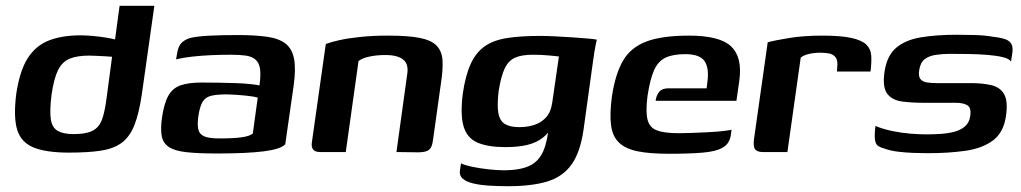

<svg xmlns="http://www.w3.org/2000/svg" viewBox="-20 -525 3526 663"><path d="M218 2Q140 2 96.5 -15.5Q53 -33 39.5 -76.5Q26 -120 36 -200Q48 -281 76 -324.5Q104 -368 149.5 -385.5Q195 -403 258 -403Q276 -403 299 -401Q322 -399 344 -395.5Q366 -392 382.5 -387.5Q399 -383 406 -378L374 -365L393 -505H513L470 -201Q460 -132 443.5 -91.5Q427 -51 399 -31Q371 -11 327 -4.5Q283 2 218 2ZM233 -62Q264 -62 284 -67.5Q304 -73 316.5 -86Q329 -99 336 -123.5Q343 -148 348 -186L367 -329Q360 -330 346 -330.5Q332 -331 317 -332Q302 -333 288 -333Q247 -333 221 -322.5Q195 -312 180.5 -283Q166 -254 158 -198Q151 -142 155.5 -113Q160 -84 179.5 -73Q199 -62 233 -62Z M730 5Q664 5 623.5 0.5Q583 -4 563 -17.5Q543 -31 538.5 -55Q534 -79 539 -116Q546 -167 561 -194Q576 -221 604 -230.5Q632 -240 676 -240Q702 -240 733 -239.5Q764 -239 794 -238Q824 -237 846 -234.5Q868 -232 876 -230Q881 -266 878 -287Q875 -308 862.5 -319Q850 -330 829 -333Q808 -336 778 -336Q744 -336 709.5 -334.5Q675 -333 643.5 -329.5Q612 -326 588 -320L592 -343Q596 -368 609.5 -379.5Q623 -391 642 -395Q664 -400 707.5 -402Q751 -404 799 -404Q861 -404 902.5 -398Q944 -392 966.5 -374Q989 -356 995.5 -321.5Q1002 -287 994 -229L965 -27Q950 -10 891.5 -2.5Q833 5 730 5ZM737 -47Q787 -47 815 -51Q843 -55 853 -64L870 -188Q861 -191 840 -193.5Q819 -196 796.5 -197.5Q774 -199 760 -199Q730 -199 710 -194.5Q690 -190 680 -174Q670 -158 665 -124Q661 -97 664.5 -79.5Q668 -62 684.5 -54.5Q701 -47 737 -47Z M1085 0Q1052 0 1057 -34L1105 -373Q1123 -380 1152.5 -386.5Q1182 -393 1224.5 -397.5Q1267 -402 1321 -402Q1390 -402 1430 -394Q1470 -386 1488 -367Q1506 -348 1508 -317Q1510 -286 1503 -240L1476 -47Q1474 -29 1469.5 -18.5Q1465 -8 1454 -3.5Q1443 1 1422 1L1349 0L1386 -268Q1392 -303 1372.5 -319Q1353 -335 1311 -335Q1280 -335 1255 -329.5Q1230 -324 1218 -314L1174 0Z M1734 118Q1699 118 1668.5 116Q1638 114 1614.5 108.5Q1591 103 1578.5 92.5Q1566 82 1568 65Q1569 60 1570 51.5Q1571 43 1572 39Q1583 45 1608.5 50.5Q1634 56 1665 59.5Q1696 63 1719 63Q1777 63 1809.5 47Q1842 31 1857 -5.5Q1872 -42 1876 -100L1892 -98Q1877 -67 1854.5 -49.5Q1832 -32 1800.5 -24.5Q1769 -17 1725 -17Q1665 -17 1629 -32.5Q1593 -48 1581 -88Q1569 -128 1578 -201Q1587 -264 1605 -303.5Q1623 -343 1653 -364.5Q1683 -386 1730 -393.5Q1777 -401 1845 -401Q1867 -401 1897 -399.5Q1927 -398 1957 -396Q1987 -394 2010 -392Q2033 -390 2041 -388Q2040 -385 2037.5 -373Q2035 -361 2032.5 -345.5Q2030 -330 2028 -315L1995 -77Q1984 0 1954 42.5Q1924 85 1870.5 101.5Q1817 118 1734 118ZM1773 -86Q1801 -86 1824.5 -93.5Q1848 -101 1865 -119Q1882 -137 1887 -171L1910 -330Q1902 -331 1876 -333.5Q1850 -336 1819 -336Q1782 -336 1759 -326Q1736 -316 1723 -289Q1710 -262 1702 -211Q1696 -161 1701 -134Q1706 -107 1724 -96.5Q1742 -86 1773 -86Z M2290 6Q2224 6 2182 -2.5Q2140 -11 2117.5 -32.5Q2095 -54 2090 -93Q2085 -132 2093 -192Q2105 -271 2132 -316.5Q2159 -362 2213 -382Q2267 -402 2359 -402Q2466 -402 2505 -364.5Q2544 -327 2533 -247L2523 -177H2244Q2246 -195 2256 -207.5Q2266 -220 2288 -220H2420L2423 -244Q2429 -291 2412.5 -314.5Q2396 -338 2346 -338Q2304 -338 2278.5 -326Q2253 -314 2239 -283.5Q2225 -253 2216 -194Q2209 -140 2216 -112Q2223 -84 2249 -74.5Q2275 -65 2324 -65Q2342 -65 2369.5 -66Q2397 -67 2426 -68.5Q2455 -70 2477 -72.5Q2499 -75 2506 -77L2504 -61Q2503 -49 2496 -35.5Q2489 -22 2473 -14Q2452 -2 2407 2Q2362 6 2290 6Z M2699 0H2614Q2595 0 2587.5 -9.5Q2580 -19 2584 -47L2631 -379Q2657 -386 2706.5 -394Q2756 -402 2819 -402Q2884 -402 2920 -394Q2956 -386 2971.5 -371Q2987 -356 2988.5 -333Q2990 -310 2986 -278H2870L2871 -292Q2874 -316 2865.5 -327Q2857 -338 2842.5 -340.5Q2828 -343 2813 -343Q2791 -343 2772.5 -338.5Q2754 -334 2745 -326Z M3183 4Q3162 4 3135 3Q3108 2 3082.5 -1Q3057 -4 3037 -11Q3022 -15 3013 -20.5Q3004 -26 3001.5 -41.5Q2999 -57 3003 -90Q3030 -79 3061.5 -72.5Q3093 -66 3123.5 -63.5Q3154 -61 3179 -61Q3202 -61 3226.5 -62.5Q3251 -64 3273.5 -69.5Q3296 -75 3311.5 -88Q3327 -101 3330 -123Q3335 -152 3321 -161Q3307 -170 3281 -170H3171Q3129 -170 3095 -174.5Q3061 -179 3044 -201Q3027 -223 3034 -275Q3042 -332 3074 -359.5Q3106 -387 3159.5 -396Q3213 -405 3285 -405Q3312 -405 3347.5 -404Q3383 -403 3409 -398Q3436 -395 3451.5 -389.5Q3467 -384 3473 -372Q3479 -360 3475 -337L3471 -312Q3466 -322 3443.5 -327.5Q3421 -333 3389.5 -335.5Q3358 -338 3323.5 -338.5Q3289 -339 3260 -339Q3234 -339 3211 -335.5Q3188 -332 3173 -320.5Q3158 -309 3154 -282Q3151 -262 3158 -252.5Q3165 -243 3180 -240.5Q3195 -238 3214 -238H3332Q3373 -238 3403 -231Q3433 -224 3447 -200.5Q3461 -177 3454 -126Q3446 -68 3409.5 -40.5Q3373 -13 3315 -4.5Q3257 4 3183 4Z"/></svg>

Font: Genos SemiBold
Style: Italic
Weight: 600
Italic angle: -8°
Version: Version 1.010